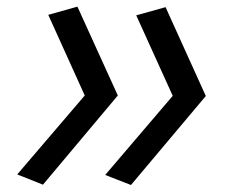

<svg xmlns="http://www.w3.org/2000/svg" viewBox="-20 -538 660 563"><path d="M379.5 -493 486.5 -257 288.5 -25 364 4.5 583.5 -256.5 465.5 -517ZM30.5 -26.5 106 3.5 325.5 -258 207 -518.5 121.5 -494.5 228.5 -258Z"/></svg>

Font: Monaspace Argon
Style: Italic
Weight: 400
Italic angle: -11°
Designer: Riley Cran & the Lettermatic Team
Foundry: Lettermatic
Version: Version 1.101 (Monaspace Argon)